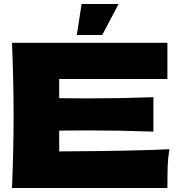

<svg xmlns="http://www.w3.org/2000/svg" viewBox="-20 -940 907 960"><path d="M276 -183Q656 -185 827 -194Q820 -153 818.5 -109.5Q817 -66 817 0H40Q48 -194 48 -363Q48 -532 40 -726H817V-545H276V-449Q324 -448 418 -448Q577 -448 747 -454V-282Q577 -288 418 -288Q324 -288 276 -287ZM491 -765H364L388 -920H573Z"/></svg>

Font: Dela Gothic One
Style: Regular
Weight: 400
Designer: aratakana
Foundry: aratakana
Version: Version 1.004